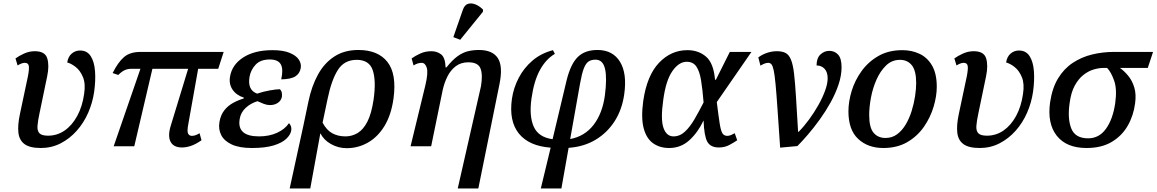

<svg xmlns="http://www.w3.org/2000/svg" viewBox="-20 -831 6572 1091"><path d="M212 10Q149 10 119 -12.5Q89 -35 84.5 -78Q80 -121 93 -182L139 -399Q147 -441 143.5 -457.5Q140 -474 121 -474Q112 -474 101.5 -470Q91 -466 80 -459L68 -499Q87 -513 116.5 -526.5Q146 -540 178 -540Q236 -540 248.5 -499.5Q261 -459 248 -397L204 -185Q195 -143 193 -115.5Q191 -88 204 -74Q217 -60 253 -60Q305 -60 347.5 -89.5Q390 -119 419 -172.5Q448 -226 458 -297Q467 -355 451.5 -392.5Q436 -430 410.5 -450Q385 -470 362 -476Q367 -509 387.5 -526.5Q408 -544 435 -544Q475 -544 495.5 -512Q516 -480 520 -426.5Q524 -373 515 -309Q506 -247 481 -190Q456 -133 416 -88Q376 -43 324.5 -16.5Q273 10 212 10Z M626 0 778 -440H724Q706 -440 689 -432.5Q672 -425 652 -405L620 -416Q651 -478 685 -507Q719 -536 779 -536H1251L1220 -440H1106L1050 -126Q1042 -84 1049 -71.5Q1056 -59 1070 -59Q1079 -59 1089 -62Q1099 -65 1114 -74L1125 -34Q1092 -11 1065 -2Q1038 7 1014 7Q966 7 949 -26Q932 -59 951 -119L1049 -440H846L743 0Z M1411 10Q1340 10 1297 -10Q1254 -30 1237 -63.5Q1220 -97 1227 -138Q1234 -178 1254.5 -204Q1275 -230 1304 -246Q1333 -262 1364 -271L1366 -276Q1323 -290 1301.5 -321.5Q1280 -353 1287 -395Q1298 -463 1362 -504.5Q1426 -546 1529 -546Q1588 -546 1625 -531Q1662 -516 1677.5 -493Q1693 -470 1689 -445Q1684 -414 1659 -397.5Q1634 -381 1578 -380Q1591 -438 1575.5 -465.5Q1560 -493 1513 -493Q1460 -493 1432.5 -463.5Q1405 -434 1398 -395Q1385 -319 1441 -299Q1477 -311 1514 -317.5Q1551 -324 1571 -324Q1580 -314 1581.5 -303Q1583 -292 1582 -282Q1578 -259 1558 -246Q1538 -233 1511 -234Q1497 -234 1478.5 -241Q1460 -248 1443 -256Q1404 -244 1376 -218Q1348 -192 1342 -155Q1325 -56 1452 -56Q1510 -56 1554.5 -76.5Q1599 -97 1622 -131Q1629 -125 1633 -114Q1637 -103 1635 -90Q1631 -65 1606.5 -42Q1582 -19 1534.5 -4.5Q1487 10 1411 10Z M1733 -256Q1751 -342 1787 -407.5Q1823 -473 1880 -510Q1937 -547 2016 -547Q2128 -547 2181.5 -479Q2235 -411 2216 -271Q2203 -178 2165 -115.5Q2127 -53 2071 -21Q2015 11 1950 11Q1902 11 1860.5 -12.5Q1819 -36 1802 -72H1800L1743 240H1626L1703 -113ZM1943 -56Q1980 -56 2012 -75Q2044 -94 2067.5 -139.5Q2091 -185 2103 -266Q2118 -373 2098 -432Q2078 -491 2007 -491Q1936 -491 1899.5 -433Q1863 -375 1841 -267L1813 -134Q1836 -91 1868.5 -73.5Q1901 -56 1943 -56Z M2581 240 2713 -341Q2724 -406 2710.5 -441.5Q2697 -477 2641 -477Q2599 -477 2569.5 -454.5Q2540 -432 2522 -395.5Q2504 -359 2495 -317L2430 0H2313L2397 -346Q2414 -418 2405 -446Q2396 -474 2376 -474Q2367 -474 2355.5 -471Q2344 -468 2330 -459L2319 -499Q2340 -514 2368.5 -527Q2397 -540 2431 -540Q2463 -540 2486.5 -522Q2510 -504 2512 -448H2517Q2550 -490 2580 -511.5Q2610 -533 2639.5 -540Q2669 -547 2701 -547Q2779 -547 2809 -500.5Q2839 -454 2818 -352L2698 240ZM2595 -605 2556 -620 2610 -775Q2620 -804 2640.5 -809.5Q2661 -815 2684 -805Q2707 -795 2725 -776L2724 -764Z M3053 240 3109 8Q2986 -1 2928.5 -72Q2871 -143 2889 -270Q2898 -332 2927.5 -388.5Q2957 -445 3005.5 -486.5Q3054 -528 3122 -546L3133 -525Q3082 -495 3048 -433Q3014 -371 3000 -271Q2986 -171 3013 -111Q3040 -51 3120 -40L3200 -376Q3223 -468 3263.5 -507.5Q3304 -547 3375 -547Q3462 -547 3503 -480Q3544 -413 3527 -295Q3515 -209 3473 -143Q3431 -77 3364.5 -37Q3298 3 3211 9L3170 240ZM3276 -356 3220 -41Q3302 -56 3352.5 -121Q3403 -186 3417 -288Q3430 -387 3418 -439.5Q3406 -492 3364 -492Q3339 -492 3323.5 -481Q3308 -470 3297 -441Q3286 -412 3276 -356Z M3782 10Q3729 10 3691 -17Q3653 -44 3637.5 -102.5Q3622 -161 3635 -257Q3656 -402 3724.5 -474Q3793 -546 3886 -546Q3949 -546 3992 -509Q4035 -472 4043 -378H4048L4127 -536H4250L4053 -251Q4063 -170 4069.5 -129Q4076 -88 4085 -73.5Q4094 -59 4113 -59Q4123 -59 4133.5 -63.5Q4144 -68 4155 -74L4169 -34Q4152 -22 4125 -7.5Q4098 7 4065 7Q4017 7 3999 -26Q3981 -59 3978 -145H3977Q3946 -79 3897.5 -34.5Q3849 10 3782 10ZM3807 -56Q3843 -56 3872 -83Q3901 -110 3926.5 -154Q3952 -198 3978 -249Q3972 -324 3963.5 -375.5Q3955 -427 3936.5 -453.5Q3918 -480 3882 -480Q3838 -480 3801 -427.5Q3764 -375 3749 -265Q3733 -153 3750 -104.5Q3767 -56 3807 -56Z M4289 -505Q4314 -523 4341 -531.5Q4368 -540 4394 -540Q4425 -540 4444 -530Q4463 -520 4474.5 -492Q4486 -464 4492 -413Q4498 -362 4503 -281Q4508 -200 4515 -82H4518Q4548 -112 4577 -151.5Q4606 -191 4630 -233.5Q4654 -276 4668.5 -316Q4683 -356 4683 -386Q4683 -421 4665.5 -440Q4648 -459 4620 -459Q4620 -501 4642 -521.5Q4664 -542 4692 -542Q4723 -542 4742.5 -520.5Q4762 -499 4762 -449Q4762 -402 4745 -351Q4728 -300 4700 -249.5Q4672 -199 4638.5 -152.5Q4605 -106 4571.5 -67Q4538 -28 4511 -1L4413 8Q4404 -124 4398 -211.5Q4392 -299 4387 -352Q4382 -405 4376.5 -431Q4371 -457 4363.5 -465.5Q4356 -474 4346 -474Q4335 -474 4325 -470Q4315 -466 4301 -458Z M4999 10Q4912 10 4856.5 -41.5Q4801 -93 4801 -198Q4801 -254 4819.5 -314.5Q4838 -375 4876 -427.5Q4914 -480 4971.5 -513Q5029 -546 5108 -546Q5161 -546 5205.5 -525Q5250 -504 5276.5 -458Q5303 -412 5303 -338Q5303 -285 5285 -224.5Q5267 -164 5230 -110.5Q5193 -57 5135.5 -23.5Q5078 10 4999 10ZM5012 -47Q5049 -47 5077.5 -68Q5106 -89 5126.5 -123.5Q5147 -158 5160 -199.5Q5173 -241 5179.5 -283Q5186 -325 5186 -359Q5186 -430 5161 -460.5Q5136 -491 5094 -491Q5048 -491 5015 -459Q4982 -427 4960.5 -378.5Q4939 -330 4929 -276Q4919 -222 4919 -178Q4919 -106 4944 -76.5Q4969 -47 5012 -47Z M5547 10Q5484 10 5454 -12.5Q5424 -35 5419.5 -78Q5415 -121 5428 -182L5474 -399Q5482 -441 5478.5 -457.5Q5475 -474 5456 -474Q5447 -474 5436.5 -470Q5426 -466 5415 -459L5403 -499Q5422 -513 5451.5 -526.5Q5481 -540 5513 -540Q5571 -540 5583.5 -499.5Q5596 -459 5583 -397L5539 -185Q5530 -143 5528 -115.5Q5526 -88 5539 -74Q5552 -60 5588 -60Q5640 -60 5682.5 -89.5Q5725 -119 5754 -172.5Q5783 -226 5793 -297Q5802 -355 5786.5 -392.5Q5771 -430 5745.5 -450Q5720 -470 5697 -476Q5702 -509 5722.5 -526.5Q5743 -544 5770 -544Q5810 -544 5830.5 -512Q5851 -480 5855 -426.5Q5859 -373 5850 -309Q5841 -247 5816 -190Q5791 -133 5751 -88Q5711 -43 5659.5 -16.5Q5608 10 5547 10Z M6154 10Q6040 10 5985 -59.5Q5930 -129 5947 -250Q5959 -331 5992.5 -386Q6026 -441 6076 -474Q6126 -507 6186 -521.5Q6246 -536 6310 -536H6532L6502 -445H6344Q6369 -427 6391.5 -399.5Q6414 -372 6425.5 -333.5Q6437 -295 6430 -244Q6421 -174 6388 -116.5Q6355 -59 6297 -24.5Q6239 10 6154 10ZM6163 -45Q6226 -45 6265 -100Q6304 -155 6317 -245Q6328 -324 6311 -372.5Q6294 -421 6271 -445H6251Q6224 -445 6194 -436Q6164 -427 6136 -405Q6108 -383 6087 -344.5Q6066 -306 6058 -246Q6045 -156 6067.5 -100.5Q6090 -45 6163 -45Z"/></svg>

Font: Noto Serif Medium
Style: Italic
Weight: 500
Italic angle: -12°
Designer: Monotype Design Team
Foundry: Monotype Imaging Inc.
Version: Version 2.014; ttfautohint (v1.8.4.7-5d5b)